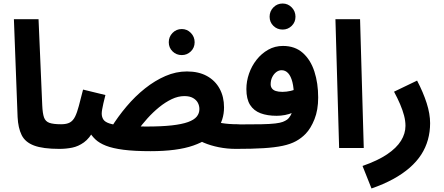

<svg xmlns="http://www.w3.org/2000/svg" viewBox="-20 -841 2524 1091"><path d="M317 5Q224 5 173.5 -14Q123 -33 103 -73.5Q83 -114 80 -176L59 -732H199L220 -243Q222 -197 230 -174Q238 -151 260.5 -143Q283 -135 327 -135Q365 -135 381.5 -115.5Q398 -96 398 -67Q398 -36 377 -15.5Q356 5 317 5Z M1321 5Q1270 5 1223 -4.5Q1176 -14 1138.5 -30Q1101 -46 1077 -66L1167 -163Q1203 -148 1241 -141.5Q1279 -135 1331 -135Q1369 -135 1385.5 -115.5Q1402 -96 1402 -67Q1402 -36 1381 -15.5Q1360 5 1321 5ZM836 18Q743 18 681.5 10Q620 2 582 -13Q544 -28 522 -49Q500 -70 486 -95L514 -103Q489 -55 457 -32Q425 -9 390 -2Q355 5 318 5L328 -135Q359 -135 377 -145Q395 -155 406.5 -178Q418 -201 428 -239Q438 -277 452 -332L579 -301Q572 -274 567.5 -254Q563 -234 560.5 -219.5Q558 -205 558 -196Q558 -177 567 -162.5Q576 -148 602 -139.5Q628 -131 678.5 -126.5Q729 -122 811 -122Q898 -122 956 -128.5Q1014 -135 1048.5 -147.5Q1083 -160 1098 -178.5Q1113 -197 1113 -221Q1113 -240 1104.5 -256.5Q1096 -273 1077 -284Q1058 -295 1028 -295Q992 -295 955.5 -277.5Q919 -260 884 -231.5Q849 -203 817.5 -168Q786 -133 761 -98L611 -115Q650 -178 699 -236Q748 -294 804 -338.5Q860 -383 920 -409Q980 -435 1042 -435Q1109 -435 1156 -409Q1203 -383 1228 -337Q1253 -291 1253 -231Q1253 -158 1211.5 -102Q1170 -46 1078.5 -14Q987 18 836 18ZM1013 -528Q982 -528 960.5 -549Q939 -570 939 -601Q939 -632 960.5 -654Q982 -676 1013 -676Q1043 -676 1064.5 -654Q1086 -632 1086 -601Q1086 -570 1064.5 -549Q1043 -528 1013 -528Z M1322 5 1332 -134Q1415 -134 1465.5 -135Q1516 -136 1544.5 -139.5Q1573 -143 1587 -148.5Q1601 -154 1611 -161Q1623 -170 1631.5 -185.5Q1640 -201 1645 -227Q1650 -253 1650 -292Q1650 -341 1641.5 -374.5Q1633 -408 1617.5 -425Q1602 -442 1580 -442Q1564 -442 1550 -431.5Q1536 -421 1527 -403Q1518 -385 1518 -362Q1518 -349 1525 -339Q1532 -329 1547 -324Q1562 -319 1585 -319Q1607 -319 1631.5 -324.5Q1656 -330 1677 -340L1681 -221Q1665 -210 1644 -201Q1623 -192 1599.5 -187.5Q1576 -183 1552 -183Q1499 -183 1460.5 -197.5Q1422 -212 1401 -245Q1380 -278 1380 -335Q1380 -379 1395 -422.5Q1410 -466 1438 -501.5Q1466 -537 1504 -558.5Q1542 -580 1588 -580Q1656 -580 1700.5 -540.5Q1745 -501 1766.5 -434.5Q1788 -368 1788 -287Q1788 -216 1767 -163.5Q1746 -111 1717 -81Q1693 -56 1662 -39Q1631 -22 1586.5 -12.5Q1542 -3 1477.5 1Q1413 5 1322 5ZM1586 -673Q1555 -673 1533.5 -694Q1512 -715 1512 -746Q1512 -777 1533.5 -799Q1555 -821 1586 -821Q1616 -821 1637.5 -799Q1659 -777 1659 -746Q1659 -715 1637.5 -694Q1616 -673 1586 -673Z M1907 0 1886 -732H2026L2047 0Z M2091 230 2040 102Q2126 72 2179.5 36Q2233 0 2258.5 -41Q2284 -82 2284 -126Q2284 -154 2276 -184.5Q2268 -215 2253.5 -249Q2239 -283 2219 -320L2350 -383Q2385 -316 2404.5 -255Q2424 -194 2424 -141Q2424 -92 2411.5 -47Q2399 -2 2373.5 37.5Q2348 77 2308 112Q2268 147 2214 176.5Q2160 206 2091 230Z"/></svg>

Font: Farlight84_Sys_V01
Style: Bold
Weight: 700
Designer: Monotype Design Team, Nadine Chahine and Nizar Qandah
Foundry: Monotype Imaging Inc.
Version: Version 2.004;October 31, 2024;FontCreator 14.0.0.2814 64-bi